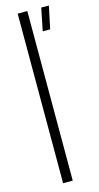

<svg xmlns="http://www.w3.org/2000/svg" viewBox="-125 -837 453 875"><g transform="rotate(-15 102.0 -400.0)"><path d="M57.5 0V-800H103V0ZM147 -692.5 168.5 -799H204.5L182 -692.5Z"/></g></svg>

Font: Big Shoulders Stencil Display Light
Style: Regular
Weight: 300
Designer: Patric King
Foundry: XO Type Co
Version: Version 1.000